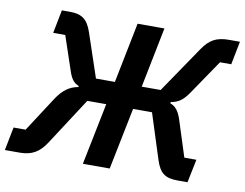

<svg xmlns="http://www.w3.org/2000/svg" viewBox="-83 -803 1159 909"><g transform="rotate(10 496.5 -349.0)"><path d="M-7 0H64C120 0 157 -19 191 -72L337 -297H428L368 0H497L557 -297H648L718 -78C737 -20 763 0 823 0H871L894 -112H836L780 -287C767 -327 750 -345 726 -354L727 -360C761 -366 783 -379 811 -420L924 -586H978L1000 -698H947C887 -698 854 -679 821 -630L670 -408H579L637 -698H508L450 -408H359L288 -619C268 -678 240 -698 183 -698H144L122 -586H180L236 -420C248 -384 262 -368 285 -359L284 -354C241 -347 209 -322 180 -277L73 -112H15Z"/></g></svg>

Font: Braiins Sans SemiBold
Style: Italic
Weight: 600
Italic angle: -11.31°
Designer: Mike Abbink, Paul van der Laan, Pieter van Rosmalen, Jiri Chlebus, Lubos Buracinsky
Foundry: Bold Monday, Sudetype
Version: Version 1.000;hotconv 1.0.109;makeotfexe 2.5.65596